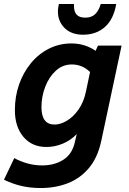

<svg xmlns="http://www.w3.org/2000/svg" viewBox="-45 -752 649 968"><path d="M-25 154 27 45Q55 61 92 71.5Q129 82 167 82Q230 82 275 53Q320 24 333 -38L342 -76Q311 -44 271 -27.5Q231 -11 189 -11Q116 -11 73 -62Q30 -113 30 -197Q30 -265 51 -325.5Q72 -386 110.5 -433Q149 -480 201.5 -506.5Q254 -533 315 -533Q382 -533 437 -496L449 -522H568L465 -39Q447 43 403.5 95Q360 147 297.5 171.5Q235 196 160 196Q108 196 63 185.5Q18 175 -25 154ZM164 -212Q164 -124 230 -124Q260 -124 292.5 -143.5Q325 -163 351 -200Q377 -237 388 -289L409 -389Q370 -427 317 -427Q271 -427 236.5 -395.5Q202 -364 183 -314.5Q164 -265 164 -212ZM247 -694Q247 -705 248.5 -714Q250 -723 252 -732H328Q328 -727 328 -721Q328 -693 341.5 -678Q355 -663 385 -663Q416 -663 434.5 -680.5Q453 -698 463 -732H541Q528 -655 484 -616Q440 -577 374 -577Q315 -577 281 -610.5Q247 -644 247 -694Z"/></svg>

Font: Radio Canada SemiBold
Style: Italic
Weight: 600
Italic angle: -12°
Designer: Charles Daoud, Etienne Aubert Bonn, Alexandre Saumier Demers, Jacques Le Bailly
Foundry: Radio-Canada
Version: Version 2.104; ttfautohint (v1.8.4.7-5d5b);gftools[0.9.28.de